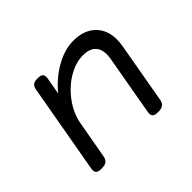

<svg xmlns="http://www.w3.org/2000/svg" viewBox="-106 -634 811 811"><g transform="rotate(-45 300.0 -228.5)"><path d="M194.3 -349.6 207.5 -424.3Q210.4 -441.4 203.9 -448.7Q197.3 -456.1 178.2 -456.1H177.2Q158.2 -456.1 150.1 -449Q142.1 -441.9 139.2 -424.3L68.8 -26.9Q65.9 -9.8 72.8 -2.4Q79.6 4.9 99.6 4.9H100.6Q120.1 4.9 129.6 -2.4Q139.2 -9.8 142.1 -26.9L171.4 -191.4Q180.7 -245.1 215.3 -291.5Q250 -337.9 294.9 -363.8Q339.8 -389.6 381.8 -389.6Q419.4 -389.6 438 -371.8Q456.5 -354 456.5 -321.8Q456.5 -311 454.1 -295.4L406.7 -26.9Q403.8 -9.8 410.6 -2.4Q417.5 4.9 437.5 4.9H438.5Q458 4.9 467.5 -2.4Q477.1 -9.8 480 -26.9L527.8 -297.9Q531.2 -316.4 531.2 -335Q531.2 -393.1 495.4 -427.5Q459.5 -461.9 397 -461.9Q344.7 -461.9 290 -430.9Q235.4 -399.9 194.3 -349.6Z"/></g></svg>

Font: Courier Prime Code
Style: Italic
Weight: 400
Italic angle: -10°
Designer: Alan Dague-Greene
Foundry: Quote-Unquote Apps
Version: Version 3.18